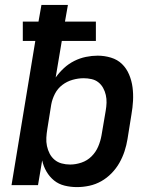

<svg xmlns="http://www.w3.org/2000/svg" viewBox="-20 -755 640 783"><path d="M294 8Q268 8 243.5 2Q219 -4 200.5 -19Q182 -34 169.5 -55.5Q157 -77 152 -101L135 0H27L124 -588H73V-667H137L149 -735H257L245 -667H371V-588H232L207 -439Q222 -460 241 -477.5Q260 -495 283 -506.5Q306 -518 330.5 -523Q355 -528 378 -528Q406 -528 432.5 -520Q459 -512 477.5 -494Q496 -476 506.5 -451Q517 -426 520.5 -399Q524 -372 522.5 -344Q521 -316 516 -288L500 -188Q496 -163 488 -138.5Q480 -114 467 -91Q454 -68 435 -48.5Q416 -29 393 -16Q370 -3 344.5 2.5Q319 8 294 8ZM266 -84Q289 -84 312.5 -92Q336 -100 353.5 -117.5Q371 -135 380.5 -157.5Q390 -180 394 -203L411 -303Q414 -320 414.5 -336Q415 -352 411.5 -367.5Q408 -383 400.5 -396.5Q393 -410 381 -419.5Q369 -429 353 -432.5Q337 -436 321 -436Q299 -436 276 -429.5Q253 -423 234 -408.5Q215 -394 204 -372.5Q193 -351 189 -329L173 -229Q170 -211 169 -193.5Q168 -176 171.5 -159.5Q175 -143 182.5 -128.5Q190 -114 202.5 -103.5Q215 -93 231.5 -88.5Q248 -84 266 -84Z"/></svg>

Font: Iosevka SS04 Semibold Extended
Style: Italic
Weight: 600
Width: 7
Italic angle: -9°
Monospace: yes
Designer: Belleve Invis
Foundry: Belleve Invis
Version: Version 19.0.0; ttfautohint (v1.8.4)